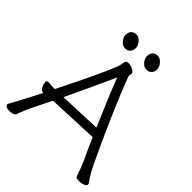

<svg xmlns="http://www.w3.org/2000/svg" viewBox="-238 -1013 1166 1166"><g transform="rotate(45 345.0 -429.5)"><path d="M67 -270Q67 -285 78 -285H80Q104 -283 119 -283H138Q263 -531 312 -653Q315 -661 317 -676Q321 -700 325 -705Q330 -711 344 -711Q361 -711 379 -702.5Q397 -694 401 -684L402 -680Q402 -675 400.5 -670Q399 -665 399 -660Q399 -655 400 -653Q441 -543 503.5 -400Q566 -257 629 -125Q637 -107 654 -77.5Q671 -48 687 -26Q691 -18 691 -16Q691 -5 674 2Q657 9 638 9Q626 9 617 6Q608 3 607 -3Q587 -63 571 -98Q537 -169 507 -239L180 -225Q143 -148 118 -99Q108 -79 98 -55Q88 -31 81 -10Q78 -2 65 2.5Q52 7 36 7Q21 7 10 2Q-1 -3 -1 -12Q-1 -18 3 -23Q18 -47 106 -218H99Q88 -218 77.5 -236Q67 -254 67 -270ZM356 -601Q304 -484 210 -285L482 -296Q393 -502 356 -601ZM392 -820Q392 -842 404 -855Q416 -868 438 -868Q458 -868 475.5 -848Q493 -828 493 -806Q493 -785 480.5 -772Q468 -759 448 -759Q426 -759 409 -779Q392 -799 392 -820ZM209 -820Q209 -842 221 -855Q233 -868 255 -868Q275 -868 292.5 -848Q310 -828 310 -806Q310 -785 297.5 -772Q285 -759 265 -759Q243 -759 226 -779Q209 -799 209 -820Z"/></g></svg>

Font: Fusion Kai T
Style: Regular
Weight: 400
Designer: Fontworks Inc.
Version: Version 24.134;May 13, 2024